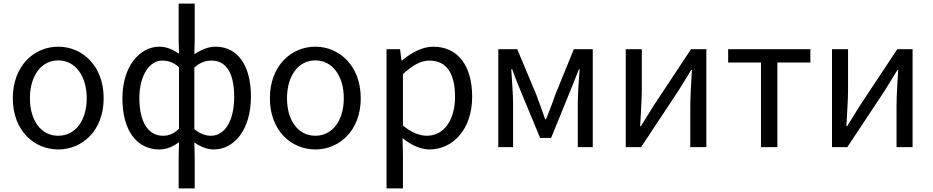

<svg xmlns="http://www.w3.org/2000/svg" viewBox="-20 -816 5174 1065"><path d="M303 13C436 13 555 -91 555 -271C555 -452 436 -557 303 -557C170 -557 51 -452 51 -271C51 -91 170 13 303 13ZM303 -63C209 -63 146 -146 146 -271C146 -396 209 -481 303 -481C397 -481 461 -396 461 -271C461 -146 397 -63 303 -63Z M971 229H1060V54L1058 -26C1093 -1 1131 13 1166 13C1277 13 1372 -94 1372 -280C1372 -447 1303 -557 1175 -557C1135 -557 1093 -539 1058 -515L1060 -597V-796H971V-597L973 -518C941 -539 907 -557 864 -557C754 -557 659 -447 659 -271C659 -90 740 13 864 13C907 13 943 -5 973 -27L971 54ZM884 -63C801 -63 753 -141 753 -272C753 -396 808 -480 880 -480C912 -480 943 -470 973 -443V-102C943 -73 916 -63 884 -63ZM1150 -63C1125 -63 1091 -71 1058 -100V-442C1092 -471 1123 -480 1153 -480C1242 -480 1279 -399 1279 -279C1279 -144 1226 -63 1150 -63Z M1729 13C1862 13 1981 -91 1981 -271C1981 -452 1862 -557 1729 -557C1596 -557 1477 -452 1477 -271C1477 -91 1596 13 1729 13ZM1729 -63C1635 -63 1572 -146 1572 -271C1572 -396 1635 -481 1729 -481C1823 -481 1887 -396 1887 -271C1887 -146 1823 -63 1729 -63Z M2124 229H2215V45L2213 -50C2262 -10 2314 13 2363 13C2488 13 2599 -94 2599 -280C2599 -447 2523 -557 2383 -557C2320 -557 2259 -521 2210 -481H2207L2199 -543H2124ZM2348 -63C2312 -63 2264 -78 2215 -120V-405C2268 -454 2315 -480 2361 -480C2464 -480 2504 -399 2504 -279C2504 -144 2438 -63 2348 -63Z M2744 0H2826V-245C2826 -293 2819 -376 2816 -432H2821C2836 -390 2854 -344 2871 -304L2976 -51H3037L3140 -304C3156 -344 3175 -389 3191 -432H3195C3191 -376 3185 -293 3185 -245V0H3268V-543H3163L3059 -288C3044 -242 3026 -199 3009 -155H3004C2989 -199 2972 -242 2956 -288L2849 -543H2744Z M3451 0H3536L3742 -311C3762 -344 3793 -394 3814 -428H3818C3814 -357 3809 -284 3809 -227V0H3898V-543H3813L3607 -232C3587 -199 3556 -149 3535 -116H3531C3534 -186 3540 -259 3540 -316V-543H3451Z M4201 0H4292V-469H4475V-543H4019V-469H4201Z M4595 0H4680L4886 -311C4906 -344 4937 -394 4958 -428H4962C4958 -357 4953 -284 4953 -227V0H5042V-543H4957L4751 -232C4731 -199 4700 -149 4679 -116H4675C4678 -186 4684 -259 4684 -316V-543H4595Z"/></svg>

Font: Source Han Sans CN Regular
Style: Regular
Weight: 400
Designer: Ryoko NISHIZUKA (kana & ideographs); Paul D. Hunt (Latin, Greek & Cyrillic); Wenlong ZHANG (bopomofo); Sandoll Communica
Foundry: Adobe Systems Incorporated
Version: Version 1.004;PS 1.004;hotconv 1.0.82;makeotf.lib2.5.63406